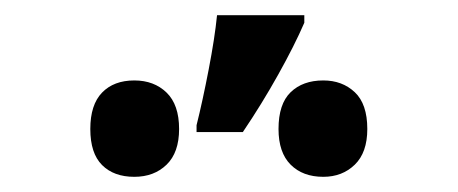

<svg xmlns="http://www.w3.org/2000/svg" viewBox="-20 -849 603 253"><path d="M239 -684Q247 -716 255 -757.5Q263 -799 266 -829H381V-819Q368 -789 346.5 -750.5Q325 -712 300 -675H239ZM406 -616Q379 -616 363 -632Q347 -648 347 -679Q347 -712 363 -727.5Q379 -743 406 -743Q431 -743 447.5 -727.5Q464 -712 464 -679Q464 -648 447.5 -632Q431 -616 406 -616ZM157 -616Q130 -616 114.5 -631.5Q99 -647 99 -679Q99 -711 114.5 -727Q130 -743 157 -743Q183 -743 199.5 -727Q216 -711 216 -679Q216 -648 199.5 -632Q183 -616 157 -616Z"/></svg>

Font: Noto Sans Mono SemiCondensed
Style: Bold
Weight: 700
Width: 4
Designer: Monotype Design Team
Foundry: Monotype Imaging Inc.
Version: Version 2.014